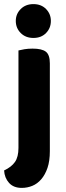

<svg xmlns="http://www.w3.org/2000/svg" viewBox="-25 -721 324 936"><path d="M218 16Q218 64 206.5 97.5Q195 131 176 153Q157 175 132.5 185Q108 195 81 195Q41 195 19 170.5Q-3 146 -5 110Q31 93 48 68.5Q65 44 65 0V-475Q76 -478 94 -481Q112 -484 134 -484Q179 -484 198.5 -469Q218 -454 218 -412ZM52 -619Q52 -653 76 -677Q100 -701 138 -701Q176 -701 199.5 -677Q223 -653 223 -619Q223 -584 199.5 -560Q176 -536 138 -536Q100 -536 76 -560Q52 -584 52 -619Z"/></svg>

Font: Baloo Tammudu 2
Style: Bold
Weight: 700
Designer: Maithili Shingre, Omkar Shende and Ek Type
Foundry: Ek Type
Version: Version 1.640;hotconv 1.0.111;makeotfexe 2.5.65597; ttfautoh